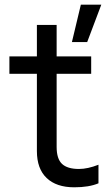

<svg xmlns="http://www.w3.org/2000/svg" viewBox="-20 -785 451 817"><path d="M137 -142V-471H20V-545H137V-679H221V-545H368V-471H221V-160Q221 -109 244 -87.5Q267 -66 316 -66Q353 -66 399 -84V-5Q359 12 296 12Q220 12 178.5 -27.5Q137 -67 137 -142ZM324 -765H411L351 -606H286Z"/></svg>

Font: Application
Style: Regular
Weight: 400
Designer: Wei Huang
Foundry: Wei Huang
Version: Version 0.012